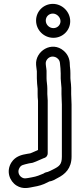

<svg xmlns="http://www.w3.org/2000/svg" viewBox="-20 -747 414 990"><path d="M224 -262V-290C224 -309.5 220 -327.1 220 -343V-382C220 -390.7 217.7 -396.3 216.9 -407.2L215.9 -417.2C215.1 -426.8 218.3 -435.4 224.1 -442.2C246.7 -468.4 286.7 -452.1 289.1 -421.8C291.1 -401.7 293 -386.7 293 -369V-343C293 -342.4 293 -341.5 293.1 -341.1L294.1 -327.7C295.4 -315.1 296.4 -302.7 297 -293.3V-262C297 -242.7 299 -222.7 299 -208V60C299 100.9 286.5 110.3 253.8 126.6C244.6 131.3 233.4 137 226.4 139.3C209.7 142.4 205.5 147.4 204.4 147.9C185.8 155.7 169.7 163 143.7 167.4C113.9 172.8 105.3 175.8 91.8 167.3C76.7 157.8 68.8 136.7 81.1 117.4C89.9 103.5 97.7 103.3 129.1 95.5L146.1 92.7C147.3 92.5 149 92 149.9 91.7C172.3 84.3 189.1 74.5 204.7 68.8C220.9 64.9 226 52.8 226 44V-229C226 -240.3 224 -251.5 224 -262ZM340 -414C340 -443.7 329 -467.3 308.9 -484.8C247.5 -538.4 160.5 -483.3 166.1 -412.8L167.1 -402.8C167.7 -394.8 168.5 -387.9 170 -379.6V-343C170 -323 172.4 -307.4 174 -289V-262C174 -250.5 174.5 -240.7 176 -227.6V26.4C161.4 32.5 149.4 38.9 135.9 43.7L119.9 46.3C93.9 50.7 59.8 57.7 38.9 90.6C10.4 135.4 29.1 187 65.2 209.7C98.7 230.7 129.9 220.7 152.3 216.6C179 212.2 200.8 206.2 224.9 193.5C227.3 192.4 232.5 189.6 234.1 188.8C249.4 186.8 263.2 179 276.9 171C315.1 151.8 349 121.9 349 60V-208C349 -226.4 347 -246.2 347 -262V-294C347 -306.7 345.4 -317.4 343.9 -332.3L343 -344V-369C343 -392.8 340 -401.2 340 -414ZM216 -641C216 -661.2 232 -677 252.5 -677C273 -677 292 -658 292 -637.5C292 -618 275.9 -602 255.5 -602C233.8 -602 216 -619.8 216 -641ZM166 -641C166 -591.8 206.4 -552 255.5 -552C302.5 -552 342 -589.5 342 -637.5C342 -686.1 301.2 -727 252.5 -727C205 -727 166 -689.2 166 -641Z"/></svg>

Font: Smoothie
Style: Outline
Weight: 400
Foundry: Cannot Into Space Fonts
Version: Version 0.8